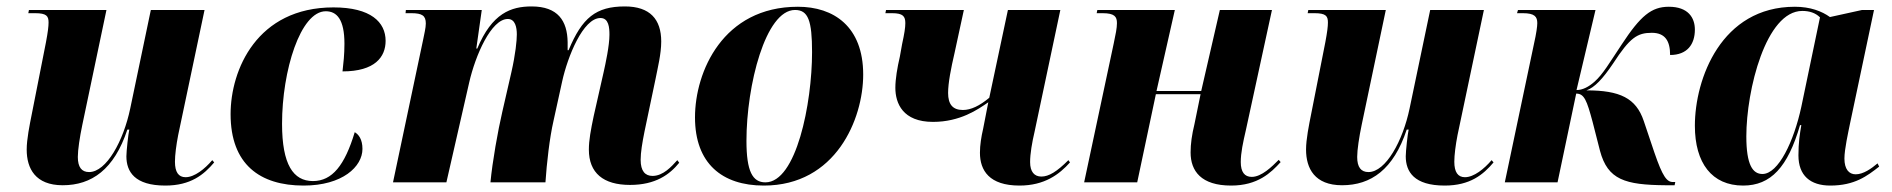

<svg xmlns="http://www.w3.org/2000/svg" viewBox="-20 -567 5883 597"><path d="M494 10C573 10 614 -24 646 -62L640 -69C617 -42 585 -16 557 -16C535 -16 524 -32 524 -64C524 -85 528 -116 534 -147L616 -536H449L385 -230C364 -129 311 -32 257 -32C234 -32 222 -47 222 -79C222 -101 228 -141 236 -179L311 -536H70L68 -526H89C125 -526 131 -517 131 -497C131 -485 129 -468 123 -436L79 -213C72 -178 63 -134 63 -102C63 -43 90 9 175 9C265 9 335 -40 376 -164H382C379 -151 373 -97 373 -81C373 -33 399 10 494 10Z M924 10C1045 10 1107 -49 1107 -104C1107 -134 1095 -149 1083 -156C1052 -53 1013 -4 953 -4C892 -4 857 -55 857 -182C857 -347 914 -532 993 -532C1027 -532 1051 -507 1051 -431C1051 -398 1048 -371 1045 -345C1146 -345 1179 -390 1179 -440C1179 -498 1133 -544 1017 -544C779 -544 697 -350 697 -212C697 -56 788 10 924 10Z M1939 8C2018 8 2062 -24 2092 -61L2086 -69C2068 -49 2042 -20 2009 -20C1986 -20 1972 -35 1972 -70C1972 -93 1977 -123 1984 -158L2018 -320C2025 -356 2036 -399 2036 -438C2036 -507 2001 -547 1923 -547C1833 -547 1790 -512 1748 -411H1745C1745 -416 1745 -428 1745 -436C1744 -502 1715 -547 1633 -547C1569 -547 1510 -526 1464 -416H1461L1478 -536H1242L1241 -526H1259C1293 -526 1304 -518 1304 -494C1304 -480 1299 -461 1296 -445L1202 0H1368L1439 -311C1458 -394 1507 -508 1559 -508C1582 -508 1587 -482 1587 -460C1587 -441 1583 -399 1570 -342L1542 -220C1528 -160 1511 -64 1505 0H1676C1680 -60 1689 -139 1701 -191L1728 -314C1745 -391 1793 -511 1847 -511C1873 -511 1875 -481 1875 -459C1875 -425 1863 -370 1857 -343L1826 -206C1817 -163 1811 -131 1811 -102C1811 -29 1856 8 1939 8Z M2355 10C2579 10 2664 -197 2664 -335C2664 -485 2572 -546 2461 -546C2228 -546 2141 -344 2141 -202C2141 -59 2225 10 2355 10ZM2360 0C2320 0 2301 -34 2301 -129C2301 -301 2360 -536 2452 -536C2493 -536 2505 -503 2505 -405C2505 -245 2456 0 2360 0Z M3150 10C3228 10 3274 -25 3307 -62L3302 -69C3266 -33 3241 -18 3218 -18C3196 -18 3183 -33 3183 -63C3183 -89 3189 -124 3197 -158L3277 -536H3114L3056 -263C3026 -238 2999 -225 2974 -225C2942 -225 2928 -243 2928 -278C2928 -309 2937 -355 2948 -402L2977 -536H2735L2733 -526H2754C2788 -526 2795 -516 2795 -495C2795 -481 2792 -462 2785 -430L2778 -391C2770 -357 2764 -321 2764 -294C2764 -246 2787 -188 2881 -188C2965 -188 3020 -226 3053 -249L3037 -167C3031 -141 3027 -116 3027 -92C3027 -37 3056 10 3150 10Z M3808 10C3891 10 3932 -30 3962 -63L3956 -70C3935 -49 3903 -17 3872 -17C3850 -17 3838 -32 3838 -63C3838 -92 3845 -124 3854 -163L3935 -536H3773L3715 -284H3576L3633 -536H3392L3390 -526H3408C3446 -526 3453 -515 3453 -495C3453 -480 3449 -460 3443 -432L3351 0H3516L3574 -274H3713L3694 -181C3686 -148 3682 -120 3682 -93C3682 -35 3715 10 3808 10Z M4472 10C4551 10 4592 -24 4624 -62L4618 -69C4595 -42 4563 -16 4535 -16C4513 -16 4502 -32 4502 -64C4502 -85 4506 -116 4512 -147L4594 -536H4427L4363 -230C4342 -129 4289 -32 4235 -32C4212 -32 4200 -47 4200 -79C4200 -101 4206 -141 4214 -179L4289 -536H4048L4046 -526H4067C4103 -526 4109 -517 4109 -497C4109 -485 4107 -468 4101 -436L4057 -213C4050 -178 4041 -134 4041 -102C4041 -43 4068 9 4153 9C4243 9 4313 -40 4354 -164H4360C4357 -151 4351 -97 4351 -81C4351 -33 4377 10 4472 10Z M5159 9H5187L5189 -1H5182C5163 -1 5150 -17 5124 -93L5091 -191C5067 -262 5017 -286 4913 -286C4938 -295 4963 -321 4996 -370C5048 -450 5071 -465 5116 -465C5158 -465 5173 -439 5173 -396C5226 -396 5250 -429 5250 -475C5250 -512 5229 -546 5169 -546C5115 -546 5081 -518 5022 -428C4984 -371 4964 -336 4938 -313C4920 -297 4901 -287 4882 -287L4941 -536H4700L4697 -526H4715C4752 -526 4760 -515 4760 -495C4760 -485 4757 -463 4750 -432L4659 0H4823L4881 -276C4906 -276 4914 -255 4932 -188L4955 -98C4979 -8 5033 8 5159 9Z M5400 10C5486 10 5539 -47 5577 -178H5581C5576 -149 5572 -123 5572 -84C5572 -21 5609 10 5671 10C5747 10 5786 -20 5823 -49L5818 -59C5799 -43 5774 -25 5750 -25C5729 -25 5715 -41 5715 -74C5715 -103 5727 -156 5732 -181L5807 -536H5770L5670 -514C5645 -532 5609 -546 5561 -546C5332 -546 5250 -322 5250 -176C5250 -60 5303 10 5400 10ZM5460 -26C5430 -26 5410 -54 5410 -143C5410 -287 5471 -533 5584 -533C5606 -533 5625 -527 5639 -513L5581 -235C5558 -128 5510 -26 5460 -26Z"/></svg>

Font: Noto Serif Display SemiCondensed ExtraBold
Style: Italic
Weight: 800
Width: 4
Italic angle: -12°
Designer: Monotype Design Team
Foundry: Monotype Imaging Inc.
Version: Version 2.009